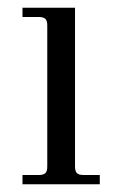

<svg xmlns="http://www.w3.org/2000/svg" viewBox="-20 -476 310 496"><path d="M38.1 0V-23.9H80.1Q92.3 -23.9 97.2 -28.8Q102.1 -33.7 102.1 -45.9V-410.2Q102.1 -422.4 97.2 -427.2Q92.3 -432.1 80.1 -432.1H38.1V-456.1H173.8V-45.9Q173.8 -33.7 178.7 -28.8Q183.6 -23.9 195.8 -23.9H237.8V0Z"/></svg>

Font: Flanker Steampunk
Style: Regular
Weight: 400
Designer: Alexey Kryukov, Leonardo Di Lena
Foundry: Alexey Kryukov, Leonardo Di Lena
Version: 1.210